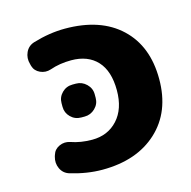

<svg xmlns="http://www.w3.org/2000/svg" viewBox="-85 -615 707 710"><g transform="rotate(-15 268.5 -260.0)"><path d="M210 -197H197Q173 -197 156.5 -213.5Q140 -230 140 -253V-267Q140 -290 156.5 -306.5Q173 -323 197 -323H210Q233 -323 250 -306.5Q267 -290 267 -267V-253Q267 -230 250 -213.5Q233 -197 210 -197ZM67 -429 65 -437Q58 -461 68 -482.5Q78 -504 101 -511Q164 -530 223 -530Q359 -530 435.5 -458Q512 -386 512 -260Q512 -135 433.5 -62.5Q355 10 223 10Q164 10 101 -9Q78 -16 68 -37.5Q58 -59 65 -83L67 -89Q73 -109 93 -118Q113 -127 134 -120Q171 -107 215 -107Q275 -107 312.5 -148Q350 -189 350 -260Q350 -334 314.5 -372.5Q279 -411 215 -411Q171 -411 134 -398Q113 -391 93 -400Q73 -409 67 -429Z"/></g></svg>

Font: Rounded Mplus 1c ExtraBold
Style: Regular
Weight: 800
Version: Version 1.059.20150529